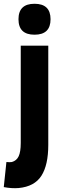

<svg xmlns="http://www.w3.org/2000/svg" viewBox="-70 -786 312 1018"><path d="M113 -602Q28 -602 28 -684Q28 -766 113 -766Q198 -766 198 -684Q198 -602 113 -602ZM186 -544V-18Q186 89 149.5 146Q113 203 29 211Q-8 214 -50 206L-36 73Q-19 75 -7 73Q18 66 29 42.5Q40 19 40 -28V-544Z"/></svg>

Font: Georama SemiCondensed
Style: Bold
Weight: 700
Width: 4
Designer: Jean-Baptiste Levee
Foundry: Production Type
Version: Version 1.000